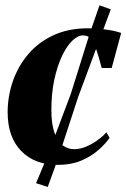

<svg xmlns="http://www.w3.org/2000/svg" viewBox="-20 -624 487 740"><path d="M203 11.5Q114 11.5 61.8 -42Q9.5 -95.5 9.5 -191.5Q9.5 -253 29.5 -310.8Q49.5 -368.5 88.5 -414.8Q127.5 -461 185.5 -488Q243.5 -515 319.5 -515Q348.5 -515 384.8 -510.5Q421 -506 447 -497L410.5 -362H372Q359 -411 349.5 -438.2Q340 -465.5 329 -476.5Q318 -487.5 300 -487.5Q279.5 -487.5 258 -466.5Q236.5 -445.5 218.5 -407Q200.5 -368.5 189.2 -316.2Q178 -264 178 -200.5Q178 -146 189.8 -112.8Q201.5 -79.5 221.2 -64.2Q241 -49 266 -49Q289 -49 312.8 -59.2Q336.5 -69.5 357 -84.5Q377.5 -99.5 390 -114L402.5 -92.5Q385 -68 357.2 -44Q329.5 -20 291.2 -4.2Q253 11.5 203 11.5ZM164 96.5 119 82 162 -21 252.5 -261 325 -492.5 363.5 -603.5 407 -588 368 -483 281.5 -251 202 -8Z"/></svg>

Font: Merriweather 144pt ExtraBold
Style: Italic
Weight: 800
Italic angle: -7.8°
Version: Version 2.101